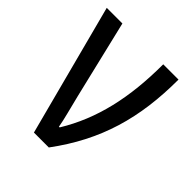

<svg xmlns="http://www.w3.org/2000/svg" viewBox="-156 -637 738 738"><g transform="rotate(45 213.0 -268.5)"><path d="M144 0H225C346 -163 393 -327 393 -537H310C310 -355 277 -210 200 -84H196C191 -116 176 -169 164 -219L88 -537H3Z"/></g></svg>

Font: Noto Sans Condensed
Style: Regular
Weight: 400
Width: 3
Designer: Monotype Design Team
Foundry: Monotype Imaging Inc.
Version: Version 2.013